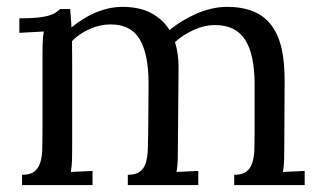

<svg xmlns="http://www.w3.org/2000/svg" viewBox="-20 -536 934 556"><path d="M103 -379.9Q103 -395.5 103.5 -411.6Q104 -427.7 106.9 -444.8L36.1 -440.9V-482.9Q68.8 -482.9 89.4 -485.1Q109.9 -487.3 122.3 -491.2Q134.8 -495.1 141.6 -499.8Q148.4 -504.4 154.3 -509.8H183.1Q184.1 -500 185.1 -487.3Q186 -474.6 187 -456.5Q202.1 -469.2 219.7 -480.2Q237.3 -491.2 256.1 -499.3Q274.9 -507.3 294.7 -511.7Q314.5 -516.1 334 -516.1Q384.8 -516.1 418.5 -497.8Q452.1 -479.5 471.2 -448.7Q487.8 -462.9 507.8 -475.1Q527.8 -487.3 549.3 -496.6Q570.8 -505.9 593.3 -511Q615.7 -516.1 637.2 -516.1Q680.7 -516.1 712.6 -503.4Q744.6 -490.7 765.4 -463.6Q786.1 -436.5 795.9 -394Q804.2 -355.5 804.2 -303.7V-292.5L803.2 -106Q803.2 -85.9 802.7 -70.6Q802.2 -55.2 799.3 -38.1L862.3 -41V0H658.2V-29.8Q681.2 -29.8 693.1 -38.8Q705.1 -47.9 710.4 -64Q715.8 -80.1 716.6 -102.5Q717.3 -125 717.3 -151.9V-291.5Q717.3 -377.9 689.9 -420.7Q662.6 -463.4 603 -463.4Q571.8 -463.4 540.8 -449.2Q509.8 -435.1 486.8 -414.1Q497.1 -380.4 497.1 -341.3L495.1 -106Q495.1 -85.9 494.6 -70.6Q494.1 -55.2 491.2 -38.1L554.2 -41V0H350.1V-29.8Q373 -29.8 385 -38.8Q397 -47.9 402.1 -64Q407.2 -80.1 408 -102.5Q408.7 -125 409.2 -151.9L410.2 -291.5V-294.9Q410.2 -378.4 384.8 -421.9Q359.4 -465.3 300.3 -465.3Q269.5 -465.3 239.5 -451.9Q209.5 -438.5 188.5 -417Q188.5 -405.3 188.7 -391.8Q189 -378.4 189 -363.3V-106Q189 -85.9 188.5 -70.6Q188 -55.2 185.1 -38.1L248 -41V0H43.9V-29.8Q66.9 -29.8 78.9 -38.8Q90.8 -47.9 96.2 -64Q101.6 -80.1 102.3 -102.5Q103 -125 103 -151.9Z"/></svg>

Font: DimaThulth2
Style: Regular
Weight: 400
Designer: R.Balvardi
Foundry: R.Balvardi (R.Balvardi@gmail.com)
Version: Version 1.00;November 13, 2018;FontCreator 11.5.0.2427 64-bi